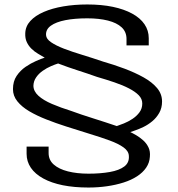

<svg xmlns="http://www.w3.org/2000/svg" viewBox="-20 -700 798 859"><path d="M375.5 139Q419 139 458.8 133.2Q498.5 127.5 533 116.5Q567.5 105.5 593.2 88.8Q619 72 634 50Q649 28 650.5 1.5Q653 -23 644 -41.2Q635 -59.5 620.2 -72.5Q605.5 -85.5 589.8 -94.8Q574 -104 563 -109Q569.5 -111.5 585.8 -117Q602 -122.5 622.2 -132.2Q642.5 -142 661.2 -157.5Q680 -173 692.5 -195Q705 -217 705 -246Q705 -279.5 682.8 -306Q660.5 -332.5 622.5 -353.8Q584.5 -375 537.2 -392.8Q490 -410.5 441 -424.5Q392.5 -441 347.2 -454.8Q302 -468.5 266.2 -482.2Q230.5 -496 208.8 -510.8Q187 -525.5 186 -543Q184.5 -568.5 207.5 -585Q230.5 -601.5 272.5 -609.8Q314.5 -618 370.5 -618Q423 -618 462.8 -608Q502.5 -598 524.2 -577.8Q546 -557.5 546 -525.5V-497H645.5V-529Q645.5 -563.5 626.5 -591.5Q607.5 -619.5 571.2 -639.2Q535 -659 484.5 -669.5Q434 -680 370.5 -680Q313.5 -680 263.5 -671.5Q213.5 -663 175.5 -646.5Q137.5 -630 115.8 -606.2Q94 -582.5 93 -551Q92 -528.5 99.8 -511.8Q107.5 -495 120.8 -482Q134 -469 149.8 -459.8Q165.5 -450.5 180 -442Q165 -437.5 141.5 -427.2Q118 -417 94.2 -400.8Q70.5 -384.5 54.2 -360.2Q38 -336 38 -301Q38 -271 57.8 -246.5Q77.5 -222 111 -202.2Q144.5 -182.5 187 -165.8Q229.5 -149 275 -134.5Q330.5 -116.5 380.8 -101.2Q431 -86 470.5 -71.5Q510 -57 532.8 -40.5Q555.5 -24 556.5 -3Q559 27.5 536.2 44.8Q513.5 62 471.5 69.5Q429.5 77 376 77Q324.5 77 284 66.8Q243.5 56.5 220.5 36.2Q197.5 16 197.5 -15.5V-44H99V-12Q99 22.5 118 50.5Q137 78.5 173.5 98.5Q210 118.5 261 128.8Q312 139 375.5 139ZM502.5 -136Q451 -153.5 396.8 -170.5Q342.5 -187.5 299 -203.5Q251 -218.5 212.5 -235Q174 -251.5 152 -271.5Q130 -291.5 129.5 -316Q130 -337 141.8 -354Q153.5 -371 171.5 -383.5Q189.5 -396 208.2 -404Q227 -412 240 -416Q283 -399.5 327.5 -385.2Q372 -371 414 -356Q455.5 -344 492.2 -331.5Q529 -319 557 -304.5Q585 -290 600.8 -273.8Q616.5 -257.5 616.5 -237Q616.5 -214.5 604 -197.5Q591.5 -180.5 572.5 -168Q553.5 -155.5 534.2 -147.8Q515 -140 502.5 -136Z"/></svg>

Font: Anybody Expanded
Style: Regular
Weight: 400
Width: 7
Version: Version 1.113;gftools[0.9.25]